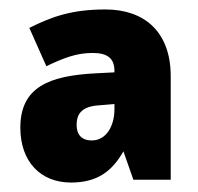

<svg xmlns="http://www.w3.org/2000/svg" viewBox="-20 -742 419 406"><path d="M203 -722C132 -722 90 -707 42 -683L78 -602C116 -620 142 -630 176 -630C208 -630 222 -618 222 -592V-589L183 -587C84 -582 23 -558 23 -472C23 -400 66 -356 130 -356C186 -356 217 -380 241 -422L262 -362H341V-581C341 -674 286 -722 203 -722ZM186 -519 222 -522V-511C222 -476 205 -445 174 -445C153 -445 142 -457 142 -478C142 -499 151 -516 186 -519Z"/></svg>

Font: Noto Sans Thai SemCond Blk
Style: Regular
Weight: 900
Width: 4
Designer: Monotype Design Team
Foundry: Monotype Imaging Inc.
Version: Version 2.002